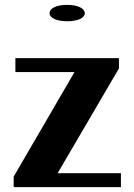

<svg xmlns="http://www.w3.org/2000/svg" viewBox="-20 -766 548 786"><path d="M36 0H475V-57H216L467 -486V-528H43V-471H285L36 -43ZM183 -712C183 -692 213 -679 255 -679C298 -679 327 -692 327 -712C327 -732 298 -746 255 -746C212 -746 183 -733 183 -712Z"/></svg>

Font: Aerodynamic
Style: Regular
Weight: 500
Designer: Google
Version: Version 2.000980; 2014